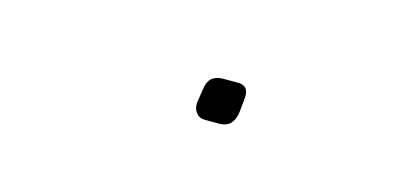

<svg xmlns="http://www.w3.org/2000/svg" viewBox="-24 -460 330 156"><g transform="rotate(15 140.5 -382.0)"><path d="M159.7 -363.8H147.5Q142.6 -363.8 140.1 -367.2Q137.7 -370.1 137.7 -373.5V-376L139.6 -388.2Q141.1 -399.9 153.3 -399.9H165.5Q174.3 -399.9 174.3 -391.1Q174.3 -389.2 172.9 -376.5Q170.9 -363.8 159.7 -363.8Z"/></g></svg>

Font: Squarion Thin
Style: Italic
Weight: 100
Designer: Natanael Gama
Version: Version 1.00;September 12, 2019;FontCreator 11.5.0.2425 64-b